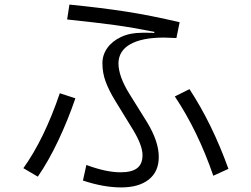

<svg xmlns="http://www.w3.org/2000/svg" viewBox="-20 -795 1096 838"><path d="M342 -7 357 -75Q443 -43 506 -43Q555 -43 578.5 -61Q602 -79 602 -118Q602 -160 561 -228L483 -355Q455 -401 441 -439Q427 -477 427 -519Q427 -555 448 -585Q469 -615 508 -633.5Q547 -652 600 -652H627Q645 -652 653 -651L654 -656Q558 -675 482 -685.5Q406 -696 273 -710L283 -775Q423 -761 529.5 -744.5Q636 -728 764 -698L750 -629Q712 -631 696 -631Q601 -631 549.5 -602.5Q498 -574 497 -519Q497 -462 545 -385L621 -263Q673 -178 673 -110Q673 -46 629.5 -11.5Q586 23 509 23Q432 23 342 -7ZM911 -28Q843 -225 743 -374L807 -406Q906 -255 977 -58ZM82 -61Q173 -188 241 -388L309 -366Q277 -272 234.5 -182Q192 -92 145 -24Z"/></svg>

Font: PlemolJP
Style: Regular
Weight: 400
Monospace: yes
Version: v2.0.4; ttfautohint (v1.8.4.7-5d5b-dirty) -l 6 -r 45 -G 200 